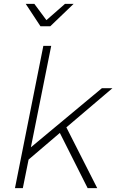

<svg xmlns="http://www.w3.org/2000/svg" viewBox="-20 -981 610 1001"><path d="M487 0H437L292 -288L129 -149L99 0H58L206 -742H247L141 -213L511 -521H566L326 -317ZM242 -844H191L114 -961H159L222 -876L319 -961H364Z"/></svg>

Font: Argentum Sans ExtraLight
Style: Italic
Weight: 200
Italic angle: -11°
Designer: Julieta Ulanovsky (font), Cristiano Sobral (main changes and remaster)
Foundry: Julieta Ulanovsky (font), Cristiano Sobral (main changes and remaster)
Version: Version 2.007;June 15, 2022;FontCreator 14.0.0.2814 64-bit; 